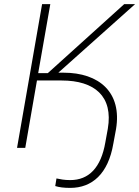

<svg xmlns="http://www.w3.org/2000/svg" viewBox="-20 -720 678 935"><path d="M63 0H103L160 -328H280C441 -328 532 -251 505 -93L493 -27C472 96 413 157 322 157C293 157 274 153 255 149L249 186C268 192 291 195 322 195C428 195 507 127 532 -21L545 -91C575 -270 463 -366 290 -366H264L638 -700H585L213 -364H166L225 -700H185Z"/></svg>

Font: Fixel Display 20240404 ExLight
Style: Italic
Weight: 200
Italic angle: -10°
Designer: AlfaBravo + MacPaw
Foundry: Kyrylo Tkachov, Marchela Mozhyna, Serhii Makarenko, Maria Weinstein, Zakhar Kryvoshyya
Version: Version 1.211;Glyphs 3.2 (3225)